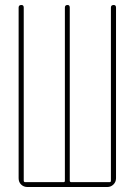

<svg xmlns="http://www.w3.org/2000/svg" viewBox="-20 -750 540 770"><path d="M89.8 0Q75.2 0 64.9 -9.8Q54.7 -19.5 54.7 -35.2V-719.7Q54.7 -729.5 64.9 -730Q75.2 -730.5 75.2 -719.7V-25.4Q75.2 -20.5 80.1 -19.5H235.4Q240.2 -19.5 240.2 -25.4V-719.7Q240.2 -729.5 250 -730Q259.8 -730.5 259.8 -719.7V-25.4Q259.8 -20.5 264.6 -19.5H419.9Q424.8 -19.5 424.8 -25.4V-719.7Q424.8 -729.5 435.1 -730Q445.3 -730.5 445.3 -719.7V-35.2Q445.3 -20.5 435.1 -10.3Q424.8 0 410.2 0Z"/></svg>

Font: Rounded-X Mgen+ 1m thin
Style: Regular
Weight: 100
Designer: [Source Han Sans]
Ryoko NISHIZUKA  (kana & ideographs); Paul D. Hunt (Latin, Greek & Cyrillic); Wenlong ZHANG  (bopomofo
Version: Version 1.059.20150602